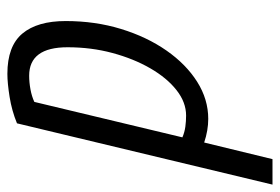

<svg xmlns="http://www.w3.org/2000/svg" viewBox="-168 -434 758 520"><g transform="rotate(-90 211.0 -174.0)"><path d="M-29 185 137 -507Q171 -521 208.5 -527Q246 -533 271 -533Q346 -533 380 -492.5Q414 -452 414 -375Q414 -295 392.5 -225Q371 -155 334 -102Q297 -49 249.5 -19Q202 11 149 11Q118 11 85 0L40 185ZM158 -49Q194 -49 227 -75Q260 -101 286 -146Q312 -191 327.5 -248.5Q343 -306 343 -370Q343 -474 266 -474Q248 -474 229 -470.5Q210 -467 195 -460L99 -59Q113 -53 128 -51Q143 -49 158 -49Z"/></g></svg>

Font: Ubuntu Sans Condensed
Style: Italic
Weight: 400
Width: 3
Italic angle: -13.5°
Designer: Dalton Maag Ltd
Foundry: Dalton Maag Ltd
Version: Version 1.006; ttfautohint (v1.8.4.7-5d5b)